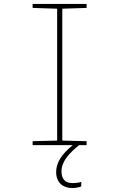

<svg xmlns="http://www.w3.org/2000/svg" viewBox="-20 -734 603 971"><path d="M145 0H348C290 47 264 90 264 136C264 190 299 217 345 217C364 217 381 213 391 209V186C382 189 364 192 347 192C309 192 291 171 291 132C291 81 333 38 380 0H418V-20L295 -23V-690L418 -694V-714H145V-694L269 -690V-23L145 -20Z"/></svg>

Font: Noto Sans Mono SemiCondensed Thin
Style: Regular
Weight: 100
Width: 4
Designer: Monotype Design Team
Foundry: Monotype Imaging Inc.
Version: Version 2.014